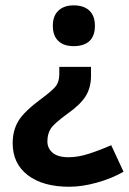

<svg xmlns="http://www.w3.org/2000/svg" viewBox="-20 -527 486 724"><path d="M323.2 -274.9V-241.2Q323.2 -196.8 303.2 -164.6Q283.2 -132.3 233.9 -97.7Q184.6 -62 171.6 -42.2Q158.7 -22.5 158.7 6.3Q158.7 32.2 178.5 49.1Q198.2 65.9 238.8 65.9Q274.4 65.9 315.2 52.7Q356 39.6 399.4 20.5L445.8 120.6Q401.4 146 345.5 161.6Q289.6 177.2 241.2 177.2Q141.6 177.2 84.7 133.5Q27.8 89.8 27.8 13.2Q27.8 -35.6 49.8 -71.5Q71.8 -107.4 136.7 -155.3Q179.7 -187 191.7 -203.6Q203.6 -220.2 203.6 -248V-274.9ZM337.9 -429.7Q337.9 -391.6 317.4 -372.3Q296.9 -353 257.8 -353Q220.2 -353 199.7 -372.8Q179.2 -392.6 179.2 -429.7Q179.2 -466.8 200.2 -486.8Q221.2 -506.8 257.8 -506.8Q295.9 -506.8 316.9 -487.1Q337.9 -467.3 337.9 -429.7Z"/></svg>

Font: Bpm'online Open Sans
Style: Bold
Weight: 700
Foundry: Ascender Corporation
Version: Version 1.10